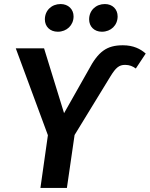

<svg xmlns="http://www.w3.org/2000/svg" viewBox="-20 -930 741 950"><path d="M266 -773C310 -773 344 -805 344 -849C344 -884 318 -910 280 -910C235 -910 202 -878 202 -834C202 -799 227 -773 266 -773ZM484 -773C529 -773 562 -805 562 -849C562 -884 537 -910 499 -910C454 -910 421 -878 421 -834C421 -799 446 -773 484 -773ZM180 0H311L349 -262L527 -553C553 -595 569 -609 599 -609C621 -609 637 -602 652 -591L701 -665C675 -688 640 -706 588 -706C508 -706 466 -675 418 -584L297 -370L198 -691H58L217 -261Z"/></svg>

Font: Fira Sans Medium
Style: Italic
Weight: 500
Italic angle: -8°
Designer: bBox Type GmbH & Carrois Corporate GbR & Edenspiekermann AG
Foundry: bBox Type GmbH & Carrois Corporate GbR & Edenspiekermann AG
Version: Version 4.301;PS 004.301;hotconv 1.0.88;makeotf.lib2.5.64775